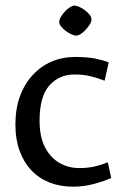

<svg xmlns="http://www.w3.org/2000/svg" viewBox="-20 -670 452 702"><path d="M247.2 12.6Q200.2 12.6 161.4 -2.6Q122.6 -17.8 94.7 -47.2Q66.9 -76.5 51.6 -118.8Q36.3 -161 36.3 -214.1Q36.3 -271.8 52.8 -317.5Q69.4 -363.1 99.4 -395.5Q129.3 -427.9 168.8 -444.9Q208.3 -461.8 255.1 -461.8Q298.4 -461.8 327.7 -455.9Q357 -450 377.5 -442L362.4 -374.9Q340.4 -383.7 313.2 -390.7Q286.1 -397.7 252.7 -397.7Q196.1 -397.7 160.4 -357.3Q124.7 -316.9 124.7 -229Q124.7 -169.5 144.8 -131Q164.9 -92.6 197.9 -74.1Q230.9 -55.5 269.5 -55.5Q300.9 -55.5 325.9 -61.3Q351 -67 374.1 -76.5L386.6 -19.4Q362.2 -7.9 324.1 2.4Q285.9 12.6 247.2 12.6ZM196.5 -589.8Q196.5 -597.9 202.6 -608.4Q208.6 -618.8 217.6 -628.3Q226.5 -637.8 236 -643.7Q245.5 -649.6 252.3 -649.6Q259.6 -649.6 269.8 -645Q280.1 -640.3 290.2 -632.8Q300.3 -625.4 307.3 -616.7Q314.4 -608 314.4 -598.9Q314.4 -590.6 308.2 -580.6Q302 -570.6 293.3 -561.2Q284.6 -551.7 275.1 -545.8Q265.7 -539.8 258.4 -539.8Q251.8 -539.8 241.2 -544.5Q230.6 -549.2 220.5 -556.8Q210.4 -564.4 203.5 -573.1Q196.5 -581.8 196.5 -589.8Z"/></svg>

Font: Ancizar Sans Thin
Style: Regular
Weight: 100
Designer: Cesar Puertas, Viviana Monsalve, Julian Moncada, Julian Prieto, Jose Castro, Mariel Hernandez, Felipe Aragon, Sara Alarc
Version: Version 8.100